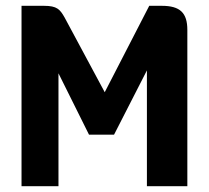

<svg xmlns="http://www.w3.org/2000/svg" viewBox="-20 -640 717 660"><path d="M536 -620H493L340 -323L202 -580C186 -608 176 -620 131 -620H54V0H181V-388L286 -177H372L485 -398V0H624V-537C624 -596 599 -620 536 -620Z"/></svg>

Font: Gemini
Style: Regular
Weight: 700
Designer: Pushpananda Ekanayake, Sol Matas, Kosala Senevirathne
Foundry: Mooniak
Version: Version 1.000;PS 1.0;hotconv 1.0.86;makeotf.lib2.5.63406